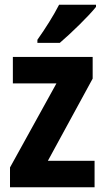

<svg xmlns="http://www.w3.org/2000/svg" viewBox="-20 -786 439 806"><path d="M383 -757V-766H228C205 -721 171 -667 137 -619V-606H231C279 -647 353 -719 383 -757ZM377 0V-111H181L369 -456V-547H34V-436H217L22 -83V0Z"/></svg>

Font: Noto Sans Ethiopic Condensed
Style: Bold
Weight: 700
Width: 3
Designer: Monotype Design Team
Foundry: Monotype Imaging Inc.
Version: Version 2.102